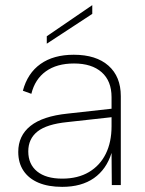

<svg xmlns="http://www.w3.org/2000/svg" viewBox="-20 -720 565 747"><path d="M339 -700V-666L162 -550V-579ZM415 0 414 -125Q394 -61 345.5 -27Q297 7 222 7Q168 7 130 -9Q92 -25 71.5 -55.5Q51 -86 51 -129Q51 -192 98.5 -230Q146 -268 243 -278L414 -297V-342Q414 -405 375.5 -439Q337 -473 268 -473Q201 -473 158.5 -442.5Q116 -412 102 -355L69 -367Q87 -435 137.5 -471Q188 -507 267 -507Q354 -507 402 -464.5Q450 -422 450 -346V0ZM414 -264 242 -245Q162 -237 126 -208.5Q90 -180 90 -131Q90 -81 124.5 -53Q159 -25 222 -25Q283 -25 326 -50.5Q369 -76 391.5 -121.5Q414 -167 414 -229Z"/></svg>

Font: Albert Sans ExtraLight
Style: Regular
Weight: 250
Designer: Andreas Rasmussen
Foundry: a.Foundry
Version: Version 1.025